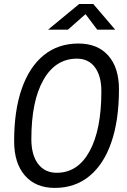

<svg xmlns="http://www.w3.org/2000/svg" viewBox="-20 -918 626 948"><path d="M250.5 9.8Q156.2 9.8 103 -51.3Q49.8 -112.3 49.8 -221.2Q49.8 -372.6 87.6 -480.5Q125.5 -588.4 196.5 -645.8Q267.6 -703.1 367.2 -703.1Q461.9 -703.1 514.6 -643.6Q567.4 -584 567.4 -477.5Q567.4 -324.7 529.8 -215.6Q492.2 -106.4 421.1 -48.3Q350.1 9.8 250.5 9.8ZM260.3 -64.9Q364.3 -64.9 422.4 -171.4Q480.5 -277.8 480.5 -467.3Q480.5 -543 448.7 -585.7Q417 -628.4 359.9 -628.4Q253.9 -628.4 194.3 -523.4Q134.8 -418.5 134.8 -231.4Q134.8 -152.8 168 -108.9Q201.2 -64.9 260.3 -64.9ZM217.3 -771.5 371.1 -898.4H440.4L548.8 -771.5H460L402.3 -848.1L315.4 -771.5Z"/></svg>

Font: Cascadia Mono PL SemiLight
Style: Italic
Weight: 350
Italic angle: -10°
Monospace: yes
Designer: Aaron Bell
Foundry: Saja Typeworks
Version: Version 2404.023; ttfautohint (v1.8.4)